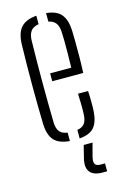

<svg xmlns="http://www.w3.org/2000/svg" viewBox="-121 -661 585 904"><g transform="rotate(-15 171.0 -209.0)"><path d="M51 -103.5Q50 -145 49.2 -193Q48.5 -241 48.5 -292.5Q48.5 -344 49 -395.5Q49.5 -447 51 -495.5Q53 -549 76.8 -575Q100.5 -601 152 -605.5V-564Q124.5 -559.5 113 -543.5Q101.5 -527.5 100.5 -500Q99.5 -454 99 -405Q98.5 -356 98.5 -305.2Q98.5 -254.5 99 -202.8Q99.5 -151 100.5 -99.5Q101.5 -68.5 113.8 -53.8Q126 -39 152 -35.5V5.5Q99 1 76 -25Q53 -51 51 -103.5ZM199.5 5.5V-36Q224 -40 235.2 -54.8Q246.5 -69.5 247.5 -99.5Q248.5 -114.5 248.2 -143.5Q248 -172.5 246.5 -200H295.5Q297 -178.5 297.2 -149Q297.5 -119.5 296.5 -103.5Q293.5 -51 272.2 -25Q251 1 199.5 5.5ZM144.5 -288V-326.5H247.5Q248.5 -360.5 248.8 -396Q249 -431.5 248.8 -459.8Q248.5 -488 247.5 -500Q246 -530 234 -545Q222 -560 199.5 -564V-605.5Q250.5 -600.5 272.2 -573.8Q294 -547 296.5 -496.5Q297 -485.5 297.5 -451.2Q298 -417 297.8 -372.8Q297.5 -328.5 295.5 -288ZM284.5 188.5H262.5Q219.5 188.5 202 167Q184.5 145.5 194 104L210 40H253L236 104Q230 128.5 236.2 139.2Q242.5 150 263.5 150H284.5Z"/></g></svg>

Font: Big Shoulders Stencil Text Thin ExtraLight
Style: Regular
Weight: 250
Version: Version 2.001